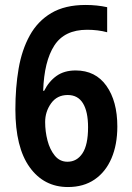

<svg xmlns="http://www.w3.org/2000/svg" viewBox="-20 -744 531 774"><path d="M42 -303Q42 -391 55 -467Q68 -543 100 -601Q132 -659 187 -691.5Q242 -724 325 -724Q371 -724 412 -715V-614Q375 -624 331 -624Q240 -624 199 -560.5Q158 -497 154 -378H158Q177 -416 208 -438Q239 -460 285 -460Q365 -460 409 -398Q453 -336 453 -234Q453 -161 429.5 -106Q406 -51 361.5 -20.5Q317 10 254 10Q157 10 99.5 -70Q42 -150 42 -303ZM252 -92Q290 -92 312.5 -126Q335 -160 335 -231Q335 -294 314.5 -327.5Q294 -361 253 -361Q210 -361 186 -327.5Q162 -294 162 -252Q162 -214 171.5 -177.5Q181 -141 201 -116.5Q221 -92 252 -92Z"/></svg>

Font: Noto Sans Lao Looped Condensed SemiBold
Style: Regular
Weight: 600
Width: 3
Designer: Mark Frömberg, Ben Mitchell
Foundry: The Fontpad Ltd
Version: Version 1.002; ttfautohint (v1.8.4.7-5d5b)